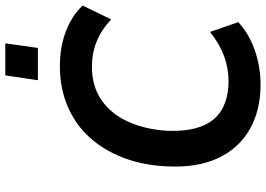

<svg xmlns="http://www.w3.org/2000/svg" viewBox="-156 -814 980 707"><g transform="rotate(-90 333.5 -460.0)"><path d="M376 10Q282 10 212 -29.5Q142 -69 105.5 -146Q69 -223 75 -336Q79 -423 106.5 -495Q134 -567 181.5 -619.5Q229 -672 296 -700.5Q363 -729 444 -729Q515 -729 573 -706.5Q631 -684 667 -645L616 -540Q578 -576 535 -593.5Q492 -611 441 -611Q371 -611 320 -576.5Q269 -542 240 -479Q211 -416 206 -334Q203 -256 223 -206Q243 -156 285 -132Q327 -108 390 -108Q436 -108 480 -124Q524 -140 570 -176L606 -72Q577 -45 540 -27Q503 -9 461.5 0.5Q420 10 376 10ZM392 -810 410 -930H528L511 -810Z"/></g></svg>

Font: Nunitoga
Style: Bold Italic
Weight: 700
Italic angle: -9°
Designer: Vernon Adams
Foundry: Vernon Adams
Version: Version 1.0